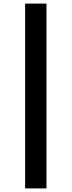

<svg xmlns="http://www.w3.org/2000/svg" viewBox="-20 -857 399 1070"><path d="M120 -837H239V193H120Z"/></svg>

Font: BioRhyme ExtraBold
Style: Bold
Weight: 700
Version: Version 1.600;gftools[0.9.33]